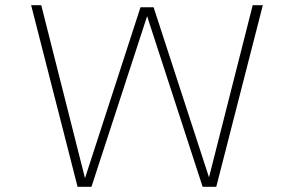

<svg xmlns="http://www.w3.org/2000/svg" viewBox="-20 -720 1115 740"><path d="M279 0 100 -700H139L307.5 -33.5V-33L521.5 -692H572L785.5 -36.5L954 -700H993L813.5 0H761L548.5 -653L547 -658.5L545.5 -653L332.5 0Z"/></svg>

Font: Trispace SemiExpanded Thin
Style: Regular
Weight: 100
Width: 6
Designer: Tyler Finck
Foundry: Etcetera Type Company
Version: Version 1.210; ttfautohint (v1.8.3)